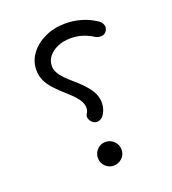

<svg xmlns="http://www.w3.org/2000/svg" viewBox="-129 -780 797 892"><g transform="rotate(-20 270.0 -334.0)"><path d="M440.9 -641.1Q409.4 -661.8 372.2 -672.6Q335 -683.5 294.1 -683.5Q239.2 -683.5 194 -662.5Q148.7 -641.6 121.8 -605.7Q94.8 -569.9 94.8 -524.7Q94.8 -496.5 106 -472.6Q117.2 -448.7 137.8 -426.3Q158.3 -403.9 185.5 -380Q221.7 -348.6 237.8 -326.1Q253.8 -303.7 253.8 -282.3Q253.8 -266.5 245.2 -254.4Q239.1 -245.5 242.5 -233.1Q245.9 -220.7 256.3 -211.7Q270.6 -200.1 286.3 -204.3Q302 -208.6 310.7 -220.8Q329.2 -247.3 329.2 -279.4Q329.2 -316.5 305.5 -349.3Q281.7 -382.1 239.3 -418Q201.9 -450.1 185.4 -472.5Q168.8 -494.9 168.8 -518.3Q168.8 -544.1 185.1 -565Q201.4 -585.8 229.6 -598.1Q257.9 -610.5 294.1 -610.5Q326.2 -610.5 354.1 -601.4Q382 -592.3 405.5 -576.5Q420.9 -568.7 436.3 -570.9Q451.7 -573.1 460.6 -587.8Q468.8 -601.6 463.2 -616.5Q457.6 -631.5 440.9 -641.1ZM223.8 -43.5Q223.8 -19.2 240.9 -2.3Q258 14.5 281.7 14.5Q305.4 14.5 323.1 -2.1Q340.7 -18.7 340.7 -43.5Q340.7 -67.9 323.4 -85.1Q306.2 -102.4 281.7 -102.4Q256.8 -102.4 240.3 -84.8Q223.8 -67.1 223.8 -43.5Z"/></g></svg>

Font: Mikhak VF
Style: Regular
Weight: 100
Designer: Amin Abedi
Version: Version 3.001